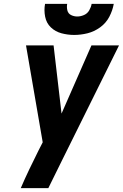

<svg xmlns="http://www.w3.org/2000/svg" viewBox="-20 -969 633 989"><path d="M87 0H229L299 -142L593 -735H451L297 -384L256 -735H114L200 -236L178 -193Q154 -145 131 -97Q108 -49 87 0ZM362 -789Q396 -789 430.5 -797.5Q465 -806 495.5 -828Q526 -850 543 -882.5Q560 -915 566 -949H452Q449 -932 439.5 -915.5Q430 -899 412.5 -891.5Q395 -884 378 -884Q361 -884 346 -891.5Q331 -899 327 -915.5Q323 -932 326 -949H212Q206 -916 212.5 -883Q219 -850 242 -828Q265 -806 297 -797.5Q329 -789 362 -789Z"/></svg>

Font: Iosevka Sparkle XBdObl
Style: Regular
Weight: 800
Italic angle: -9°
Designer: Belleve Invis
Foundry: Belleve Invis
Version: Version 4.5.0; ttfautohint (v1.8.3)